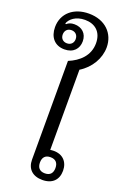

<svg xmlns="http://www.w3.org/2000/svg" viewBox="-205 -1077 751 1141"><g transform="rotate(20 171.0 -507.0)"><path d="M224 5C287 5 322 -31 322 -88C322 -145 286 -181 231 -181C222 -181 212 -180 208 -179V-686C275 -727 315 -797 315 -866C315 -953 252 -1019 148 -1019C52 -1019 -15 -962 -15 -875C-15 -812 20 -769 82 -769C139 -769 169 -805 169 -851C169 -901 135 -930 88 -930C67 -930 52 -924 40 -913L35 -916C45 -945 80 -976 139 -976C201 -976 247 -940 247 -867C247 -789 192 -739 126 -712V-88C126 -29 163 5 224 5ZM84 -808C59 -808 43 -825 43 -849C43 -874 59 -891 84 -891C109 -891 125 -874 125 -849C125 -825 109 -808 84 -808ZM225 -37C191 -37 176 -57 176 -88C176 -119 191 -139 225 -139C259 -139 274 -119 274 -88C274 -57 259 -37 225 -37Z"/></g></svg>

Font: Noto Serif Thai
Style: Regular
Weight: 400
Designer: Monotype Design Team
Foundry: Monotype Imaging Inc.
Version: Version 1.901